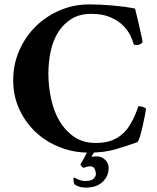

<svg xmlns="http://www.w3.org/2000/svg" viewBox="-20 -687 713 873"><path d="M386 -667Q436 -667 492.5 -662Q549 -657 594 -648Q595 -644 600.5 -621.5Q606 -599 612 -573Q618 -547 623 -524.5Q628 -502 628 -497Q628 -492 619.5 -487Q611 -482 602 -482Q598 -482 594.5 -482.5Q591 -483 588 -486Q584 -501 573.5 -524Q563 -547 541 -569.5Q519 -592 483.5 -608Q448 -624 395 -624Q342 -624 305 -601Q268 -578 244.5 -540.5Q221 -503 210.5 -454Q200 -405 200 -352Q200 -294 212.5 -237Q225 -180 251 -136Q277 -92 317.5 -64.5Q358 -37 415 -37Q460 -37 489.5 -49Q519 -61 539 -80Q555 -94 567.5 -114Q580 -134 589 -153Q598 -172 603 -186.5Q608 -201 609 -204Q631 -204 644 -193Q644 -189 639.5 -165.5Q635 -142 629 -115Q623 -88 616 -65Q609 -42 603 -40Q556 -23 504.5 -8Q453 7 384 7Q314 7 251 -18Q188 -43 141.5 -87Q95 -131 67.5 -191Q40 -251 40 -322Q40 -394 67.5 -457Q95 -520 142 -566.5Q189 -613 252 -640Q315 -667 386 -667ZM396 26Q403 25 407.5 24.5Q412 24 420 24Q442 24 458 39.5Q474 55 474 76Q474 114 446.5 140Q419 166 370 166Q352 166 338 161Q324 156 318 150Q316 148 315 139.5Q314 131 314 128Q314 120 317 120Q320 122 335.5 129Q351 136 368 136Q395 136 405.5 125.5Q416 115 416 104Q416 93 410.5 81Q405 69 388 69Q379 69 360 76Q358 76 352 70.5Q346 65 346 60Q353 49 363 30.5Q373 12 378 0H411Q409 4 403.5 12.5Q398 21 396 26Z"/></svg>

Font: Vermiglione
Style: Bold
Weight: 700
Version: Version 1.000